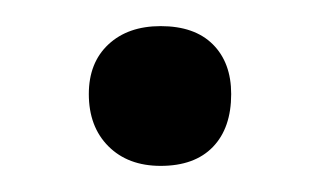

<svg xmlns="http://www.w3.org/2000/svg" viewBox="-20 -116 244 147"><path d="M48 -44Q48 -68 63 -82Q78 -96 103 -96Q129 -96 143 -82Q157 -68 157 -44Q157 -18 143 -3.5Q129 11 103 11Q78 11 63 -4Q48 -19 48 -44Z"/></svg>

Font: Cormorant SC SemiBold
Style: Regular
Weight: 600
Designer: Christian Thalmann (Catharsis Fonts)
Foundry: Catharsis Fonts
Version: Version 4.000